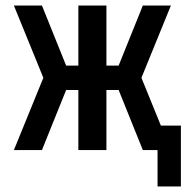

<svg xmlns="http://www.w3.org/2000/svg" viewBox="-20 -540 671 691"><path d="M547 131V0H494L407 -216H363V0H262V-216H218L131 0H30L136 -260L30 -520H131L218 -304H262V-520H363V-304H407L494 -520H595L489 -260L559 -88H631V131Z"/></svg>

Font: Zed Sans Semibold
Style: Regular
Weight: 600
Designer: Belleve Invis
Foundry: Belleve Invis
Version: Version 1.0.0; ttfautohint (v1.8.4)